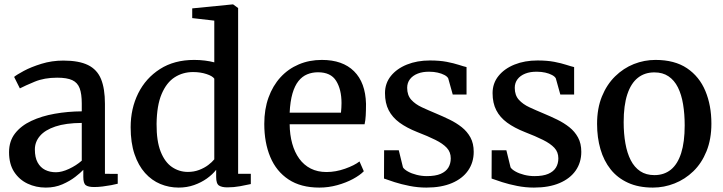

<svg xmlns="http://www.w3.org/2000/svg" viewBox="-20 -839 3276 870"><path d="M187.5 11Q143 11 105.2 -6.8Q67.5 -24.5 44.2 -60Q21 -95.5 21 -149.5Q21 -199.5 48.2 -234.5Q75.5 -269.5 122 -291.2Q168.5 -313 227.5 -323.5Q286.5 -334 350.5 -334.5V-370Q350.5 -413.5 341 -439Q331.5 -464.5 307.5 -475.8Q283.5 -487 239 -487Q181 -487 137.5 -469Q94 -451 70 -438.5L44 -490.5Q55 -500 88 -517.8Q121 -535.5 168 -550Q215 -564.5 267 -564.5Q337.5 -564.5 378.8 -544.2Q420 -524 437.8 -480.8Q455.5 -437.5 455.5 -368.5V-51.5L513.5 -51V-6.5Q502.5 -3.5 484 0Q465.5 3.5 445 6Q424.5 8.5 407 8.5Q380 8.5 368.8 0.2Q357.5 -8 357.5 -37.5V-69.5Q345.5 -56.5 321 -37.5Q296.5 -18.5 262.8 -3.8Q229 11 187.5 11ZM233.5 -58.5Q260 -58.5 292.8 -73.8Q325.5 -89 350.5 -111V-282Q278 -281.5 231 -265.8Q184 -250 161 -223Q138 -196 138 -162Q138 -125.5 150.5 -102.8Q163 -80 184.5 -69.2Q206 -58.5 233.5 -58.5Z M789.5 11Q746 11 706.8 -5.2Q667.5 -21.5 637.2 -55.2Q607 -89 589.5 -140.5Q572 -192 572 -262.5Q572 -347 606.2 -416Q640.5 -485 705 -526.2Q769.5 -567.5 860 -567.5Q885.5 -567.5 908.8 -564.5Q932 -561.5 951 -556.5V-745.5L851 -757V-801L1033 -819H1036.5L1059 -802.5V-51.5H1116.5V-5Q1096 -0.5 1067.8 4.8Q1039.5 10 1010 10Q985.5 10 972.5 1.8Q959.5 -6.5 959.5 -37V-69.5Q943 -48.5 917.5 -30.2Q892 -12 859.5 -0.5Q827 11 789.5 11ZM831.5 -60Q859 -60 882.5 -69Q906 -78 923.5 -91.2Q941 -104.5 951 -117V-482.5Q943 -494.5 915.5 -503.5Q888 -512.5 855 -512.5Q808.5 -512.5 771.5 -488.8Q734.5 -465 712.5 -413.2Q690.5 -361.5 689.5 -277.5Q689 -200 708 -152Q727 -104 759.5 -82Q792 -60 831.5 -60Z M1427 11Q1343 11 1287.5 -25.8Q1232 -62.5 1204.8 -127.5Q1177.5 -192.5 1177.5 -277.5Q1177.5 -344 1196.8 -397.2Q1216 -450.5 1251 -488.8Q1286 -527 1333.8 -547.2Q1381.5 -567.5 1438.5 -567.5Q1532.5 -567.5 1584.2 -516.2Q1636 -465 1638.5 -368.5Q1638.5 -338 1637.2 -315.5Q1636 -293 1632 -276H1292.5Q1293 -228.5 1304 -188.8Q1315 -149 1336 -120Q1357 -91 1388 -75.2Q1419 -59.5 1459.5 -59.5Q1501 -59.5 1543.5 -74.5Q1586 -89.5 1609 -107.5L1628.5 -63Q1611 -45 1579.5 -28Q1548 -11 1508.2 0Q1468.5 11 1427 11ZM1292.5 -328.5H1525Q1526 -338 1526.8 -350.2Q1527.5 -362.5 1527.5 -372Q1527.5 -433.5 1503.2 -472.5Q1479 -511.5 1421 -511.5Q1394.5 -511.5 1372 -502.2Q1349.5 -493 1332.5 -471.8Q1315.5 -450.5 1305.2 -415.2Q1295 -380 1292.5 -328.5Z M1912 11Q1873.5 11 1835.8 3.5Q1798 -4 1767.5 -13.8Q1737 -23.5 1720 -30L1720.5 -158H1787L1806 -80.5Q1812 -71 1828.5 -61.8Q1845 -52.5 1867.8 -46.8Q1890.5 -41 1914 -41Q1953 -41 1976.8 -51.2Q2000.5 -61.5 2011.5 -79.5Q2022.5 -97.5 2022.5 -121.5Q2022.5 -150 2004.5 -169.2Q1986.5 -188.5 1952.8 -205.2Q1919 -222 1871 -240.5Q1823 -259.5 1790.5 -283.2Q1758 -307 1741.2 -339.5Q1724.5 -372 1724.5 -417Q1724.5 -461.5 1751.2 -494.8Q1778 -528 1824 -546.5Q1870 -565 1928 -565Q1972 -565 2004.2 -558.8Q2036.5 -552.5 2058.8 -545.2Q2081 -538 2094 -535V-410.5H2031.5L2011 -484Q2006.5 -492.5 1993.8 -499.2Q1981 -506 1963.2 -510Q1945.5 -514 1925.5 -514Q1895.5 -514.5 1872.8 -505.5Q1850 -496.5 1837.5 -480Q1825 -463.5 1825 -441Q1825 -407.5 1843.5 -387Q1862 -366.5 1891.8 -352.8Q1921.5 -339 1954 -325.5Q1986.5 -312 2017.2 -297Q2048 -282 2072.5 -262.5Q2097 -243 2111.8 -216Q2126.5 -189 2126.5 -151Q2126.5 -103 2101.2 -66.5Q2076 -30 2028 -9.5Q1980 11 1912 11Z M2399.5 11Q2361 11 2323.2 3.5Q2285.5 -4 2255 -13.8Q2224.5 -23.5 2207.5 -30L2208 -158H2274.5L2293.5 -80.5Q2299.5 -71 2316 -61.8Q2332.5 -52.5 2355.2 -46.8Q2378 -41 2401.5 -41Q2440.5 -41 2464.2 -51.2Q2488 -61.5 2499 -79.5Q2510 -97.5 2510 -121.5Q2510 -150 2492 -169.2Q2474 -188.5 2440.2 -205.2Q2406.5 -222 2358.5 -240.5Q2310.5 -259.5 2278 -283.2Q2245.5 -307 2228.8 -339.5Q2212 -372 2212 -417Q2212 -461.5 2238.8 -494.8Q2265.5 -528 2311.5 -546.5Q2357.5 -565 2415.5 -565Q2459.5 -565 2491.8 -558.8Q2524 -552.5 2546.2 -545.2Q2568.5 -538 2581.5 -535V-410.5H2519L2498.5 -484Q2494 -492.5 2481.2 -499.2Q2468.5 -506 2450.8 -510Q2433 -514 2413 -514Q2383 -514.5 2360.2 -505.5Q2337.5 -496.5 2325 -480Q2312.5 -463.5 2312.5 -441Q2312.5 -407.5 2331 -387Q2349.5 -366.5 2379.2 -352.8Q2409 -339 2441.5 -325.5Q2474 -312 2504.8 -297Q2535.5 -282 2560 -262.5Q2584.5 -243 2599.2 -216Q2614 -189 2614 -151Q2614 -103 2588.8 -66.5Q2563.5 -30 2515.5 -9.5Q2467.5 11 2399.5 11Z M2685.5 -277.5Q2685.5 -348 2707.5 -402Q2729.5 -456 2767.2 -493Q2805 -530 2852.2 -548.8Q2899.5 -567.5 2950 -567.5Q3037 -567.5 3093 -529.8Q3149 -492 3176.2 -426.8Q3203.5 -361.5 3203.5 -279Q3203.5 -208.5 3181.5 -154Q3159.5 -99.5 3121.8 -63Q3084 -26.5 3036.5 -7.8Q2989 11 2938.5 11Q2873.5 11 2825.8 -10.8Q2778 -32.5 2747 -71.5Q2716 -110.5 2700.8 -163Q2685.5 -215.5 2685.5 -277.5ZM2945.5 -45.5Q2989 -45.5 3019.8 -70.2Q3050.5 -95 3066.5 -145.2Q3082.5 -195.5 3082.5 -271Q3082.5 -322.5 3075.2 -366.5Q3068 -410.5 3051.8 -443Q3035.5 -475.5 3009.2 -493.2Q2983 -511 2945 -511Q2901 -511 2870 -486.2Q2839 -461.5 2822.5 -411.5Q2806 -361.5 2806 -285.5Q2806 -233.5 2813.8 -189.5Q2821.5 -145.5 2838 -113.2Q2854.5 -81 2881 -63.2Q2907.5 -45.5 2945.5 -45.5Z"/></svg>

Font: Merriweather 24pt Medium
Style: Regular
Weight: 500
Designer: Eben Sorkin
Foundry: Eben Sorkin
Version: Version 2.100